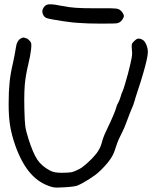

<svg xmlns="http://www.w3.org/2000/svg" viewBox="-20 -868 724 889"><path d="M274.4 -769.5Q247.1 -773.4 224.1 -777.8Q201.2 -782.2 196.3 -784.2Q183.6 -789.1 178.7 -802.2Q173.3 -814.9 178.7 -827.1Q187 -845.2 203.6 -847.7Q207.5 -848.1 212.9 -848.1Q231 -848.1 265.6 -840.8Q300.3 -834 329.6 -832Q358.9 -829.6 424.3 -829.6Q424.3 -829.6 464.4 -829.6Q473.6 -829.6 492.7 -829.6Q520 -829.1 527.3 -826.2Q534.2 -823.7 541 -817.4Q545.9 -812 549.8 -805.2Q553.7 -798.3 553.7 -793.9Q553.7 -789.6 549.8 -782.7Q545.9 -775.9 541 -770.5Q531.7 -761.2 518.1 -759.8Q507.8 -758.8 465.8 -758.8Q451.7 -758.8 434.6 -758.8Q385.7 -758.8 347.7 -761.7Q333.5 -762.7 319.8 -763.7Q296.4 -766.1 274.4 -769.5ZM221.7 -2Q163.1 -18.1 122.1 -64.5Q81.1 -110.4 51.3 -192.9Q33.7 -243.2 26.9 -285.2Q20 -326.7 20 -387.7Q20 -445.3 24.4 -486.3Q28.3 -526.9 40 -576.2Q43.9 -594.7 47.9 -614.7Q51.8 -635.3 53.2 -645.5Q57.1 -678.7 76.2 -689.9Q83.5 -694.3 90.3 -694.3Q95.7 -692.4 106.4 -689Q110.8 -686 114.7 -682.1Q123 -673.8 124.5 -667Q126 -660.2 124 -640.1Q122.6 -627.9 119.1 -607.9Q115.2 -587.9 111.3 -571.8Q98.6 -519.5 94.7 -474.6Q92.3 -444.8 92.3 -405.3Q92.3 -385.3 92.8 -363.3Q94.2 -304.7 97.2 -283.2Q100.1 -261.2 111.3 -226.6Q132.3 -159.7 152.8 -128.9Q173.3 -98.6 210 -79.1Q222.7 -72.3 234.9 -70.3Q247.1 -67.9 268.1 -67.9Q299.8 -68.4 312.5 -70.8Q324.7 -73.7 347.2 -85.4Q362.8 -93.3 385.7 -114.3Q408.7 -134.8 425.3 -155.8Q444.3 -180.2 451.2 -207Q458 -233.9 472.2 -262.7Q483.4 -286.1 491.2 -303.2Q499 -320.3 504.4 -333Q516.6 -361.8 518.6 -371.6Q521 -381.3 525.9 -389.6Q529.8 -396 533.7 -406.2Q537.6 -416 539.6 -423.3Q541 -432.1 547.4 -444.8Q553.7 -457.5 572.8 -527.8Q585.9 -578.6 589.4 -599.1Q591.8 -611.3 591.8 -623Q591.8 -630.4 590.8 -636.7Q588.9 -655.3 590.3 -662.1Q591.8 -668.5 600.6 -677.2Q610.8 -687.5 619.1 -689Q627.9 -690.4 639.6 -684.1Q649.4 -679.2 657.2 -661.6Q664.6 -644 664.6 -627.4Q664.6 -613.3 658.7 -587.9Q652.8 -562.5 644.5 -533.7Q632.3 -490.7 618.7 -450.7Q605.5 -411.1 603 -400.4Q600.1 -389.6 596.2 -379.4Q592.3 -369.1 589.8 -364.7Q589.4 -364.7 581.1 -343.3Q572.3 -321.8 560.1 -288.1Q556.2 -277.3 548.8 -262.2Q542 -246.6 535.6 -234.9Q523.4 -211.4 510.3 -168.9Q496.6 -126.5 438.5 -72.3Q422.9 -57.6 393.6 -39.1Q364.3 -20 339.4 -9.3Q327.6 -3.9 281.2 -1Q261.2 0.5 247.6 0.5Q229 0.5 221.7 -2Z"/></svg>

Font: Casuwalt
Style: Regular
Weight: 400
Designer: Walter E Stewart
Version: 0.1